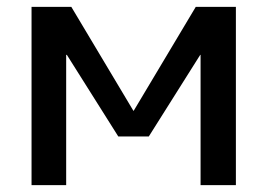

<svg xmlns="http://www.w3.org/2000/svg" viewBox="-20 -540 780 560"><path d="M564 -380 414 -142H325L175 -380H173V0H72V-520H188L369 -217H370L551 -520H668V0H565V-380Z"/></svg>

Font: Mplus 1p Medium
Style: Regular
Weight: 500
Version: Version 1.061